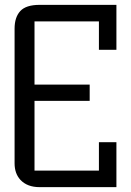

<svg xmlns="http://www.w3.org/2000/svg" viewBox="-20 -770 539 790"><path d="M459 -750V-565H387V-682H122V-422H349V-355H122V-68H387V-185H459V0H143Q92 0 64 -30Q40 -56 40 -98V-652Q40 -699 63.5 -724.5Q87 -750 143 -750Z"/></svg>

Font: Kelly Slab
Style: Regular
Weight: 400
Designer: Denis Masharov
Foundry: Denis Masharov
Version: Version 1.001